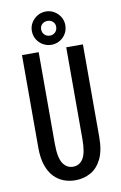

<svg xmlns="http://www.w3.org/2000/svg" viewBox="-100 -963 649 1030"><g transform="rotate(-10 225.0 -448.5)"><path d="M225.6 11Q191.6 11 161.5 -0.6Q131.4 -12.1 108.5 -36.8Q85.5 -61.4 72.3 -100.5Q59.1 -139.7 59.1 -195.1V-700H150V-201.4Q150 -125.3 170.5 -94Q191 -62.7 225.6 -62.7Q260.9 -62.7 280.5 -93.9Q300.1 -125 300.1 -200.3V-700H391V-195.1Q391 -121.2 368.6 -75.9Q346.1 -30.6 308.6 -9.8Q271.1 11 225.6 11ZM225.8 -727Q200.5 -727 179.6 -739Q158.7 -751 146.2 -771.6Q133.6 -792.3 133.6 -818.1Q133.6 -842.9 146.2 -863.3Q158.8 -883.8 179.6 -896Q200.5 -908.3 225.8 -908.3Q249.8 -908.3 270.5 -896Q291.1 -883.8 303.5 -863.4Q315.9 -842.9 315.9 -818.2Q315.9 -792.2 303.5 -771.6Q291.2 -751 270.5 -739Q249.9 -727 225.8 -727ZM225.7 -776.9Q242.4 -776.9 254.3 -788.3Q266.1 -799.8 266.1 -818.7Q266.1 -835.4 254.3 -846.2Q242.4 -857 225.7 -857Q208.1 -857 196.2 -846.2Q184.3 -835.4 184.3 -818.7Q184.3 -799.8 196.2 -788.3Q208.1 -776.9 225.7 -776.9Z"/></g></svg>

Font: League Mono Thin Condensed
Style: Regular
Weight: 100
Width: 1
Designer: Tyler Finck
Foundry: The League of Moveable Type / Tyler Finck
Version: Version 2.300;RELEASE